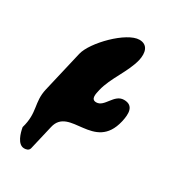

<svg xmlns="http://www.w3.org/2000/svg" viewBox="-148 -676 643 726"><g transform="rotate(30 174.0 -313.0)"><path d="M28 -93C32 -70 44 -26 73 -26C81 -26 93 -28 96 -40L121 -147C145 -252 307 -145 343 -300C351 -335 353 -374 309 -374C266 -374 258 -313 222 -313C197 -313 205 -341 209 -359C223 -419 269 -474 283 -533C291 -568 283 -600 246 -600C190 -600 88 -496 75 -440L33 -260C18 -196 50 -168 28 -93Z"/></g></svg>

Font: Charger
Style: OversprayIt
Weight: 400
Designer: Jasper
Foundry: Cannot Into Space Fonts
Version: Version 0.980